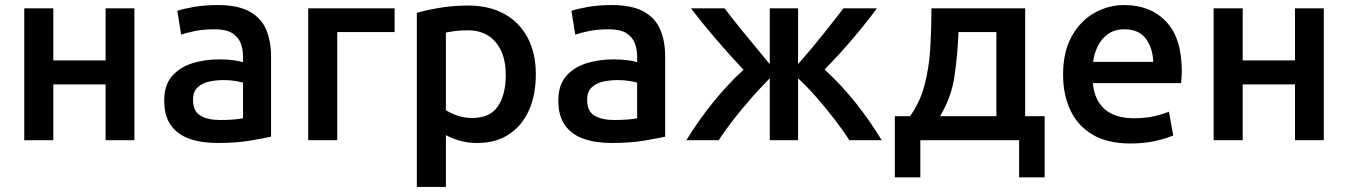

<svg xmlns="http://www.w3.org/2000/svg" viewBox="-20 -555 5337 760"><path d="M76 0V-522H191V-316H398V-522H512V0H398V-221H191V0Z M841 11Q778 11 730.5 -5.5Q683 -22 656.5 -59Q630 -96 630 -157Q630 -217 660 -252.5Q690 -288 739.5 -304Q789 -320 849 -320Q878 -320 904 -316.5Q930 -313 942 -309V-330Q942 -360 932.5 -384.5Q923 -409 899 -424Q875 -439 830 -439Q784 -439 751 -432Q718 -425 697 -418L682 -512Q704 -520 747 -527.5Q790 -535 842 -535Q921 -535 967.5 -509.5Q1014 -484 1033.5 -438Q1053 -392 1053 -331V-14Q1026 -8 970.5 1.5Q915 11 841 11ZM851 -80Q909 -80 942 -87V-228Q932 -231 911.5 -234.5Q891 -238 865 -238Q835 -238 807.5 -232Q780 -226 762 -209Q744 -192 744 -160Q744 -115 773 -97.5Q802 -80 851 -80Z M1200 0V-522H1542V-428H1315V0Z M1630 185V-504Q1666 -515 1720 -524Q1774 -533 1834 -533Q1916 -533 1976 -500Q2036 -467 2068.5 -406Q2101 -345 2101 -261Q2101 -180 2074 -119Q2047 -58 1995 -23.5Q1943 11 1869 11Q1830 11 1798.5 1.5Q1767 -8 1745 -20V185ZM1849 -88Q1920 -88 1951 -134.5Q1982 -181 1982 -258Q1982 -340 1942.5 -387.5Q1903 -435 1833 -435Q1802 -435 1780 -432Q1758 -429 1745 -426V-119Q1761 -108 1789 -98Q1817 -88 1849 -88Z M2401 11Q2338 11 2290.5 -5.5Q2243 -22 2216.5 -59Q2190 -96 2190 -157Q2190 -217 2220 -252.5Q2250 -288 2299.5 -304Q2349 -320 2409 -320Q2438 -320 2464 -316.5Q2490 -313 2502 -309V-330Q2502 -360 2492.5 -384.5Q2483 -409 2459 -424Q2435 -439 2390 -439Q2344 -439 2311 -432Q2278 -425 2257 -418L2242 -512Q2264 -520 2307 -527.5Q2350 -535 2402 -535Q2481 -535 2527.5 -509.5Q2574 -484 2593.5 -438Q2613 -392 2613 -331V-14Q2586 -8 2530.5 1.5Q2475 11 2401 11ZM2411 -80Q2469 -80 2502 -87V-228Q2492 -231 2471.5 -234.5Q2451 -238 2425 -238Q2395 -238 2367.5 -232Q2340 -226 2322 -209Q2304 -192 2304 -160Q2304 -115 2333 -97.5Q2362 -80 2411 -80Z M2697 0Q2743 -76 2801.5 -148.5Q2860 -221 2923 -279Q2868 -337 2812 -402.5Q2756 -468 2715 -522H2848Q2880 -480 2923.5 -426.5Q2967 -373 3027 -301V-522H3139V-301Q3201 -372 3244 -426.5Q3287 -481 3319 -522H3451Q3411 -467 3356.5 -403Q3302 -339 3244 -280Q3314 -215 3369 -145.5Q3424 -76 3470 0H3342Q3315 -42 3280.5 -86.5Q3246 -131 3209.5 -172.5Q3173 -214 3139 -245V0H3027V-245Q2993 -211 2956 -169Q2919 -127 2884.5 -83Q2850 -39 2825 0Z M3522 147V-95H3582Q3622 -150 3640 -219.5Q3658 -289 3662.5 -366.5Q3667 -444 3667 -522H4038V-95H4115V147H4014V0H3623V147ZM3701 -95H3924V-428H3774Q3771 -342 3758.5 -255.5Q3746 -169 3701 -95Z M4456 13Q4363 13 4304 -22.5Q4245 -58 4216.5 -119.5Q4188 -181 4188 -259Q4188 -351 4223 -412.5Q4258 -474 4313 -504.5Q4368 -535 4430 -535Q4534 -535 4596 -469.5Q4658 -404 4658 -272Q4658 -262 4657 -249Q4656 -236 4655 -226H4306Q4311 -161 4351.5 -124Q4392 -87 4469 -87Q4515 -87 4551 -95.5Q4587 -104 4607 -113L4624 -19Q4604 -9 4557.5 2Q4511 13 4456 13ZM4307 -310H4545Q4543 -365 4515.5 -402Q4488 -439 4431 -439Q4392 -439 4366 -420.5Q4340 -402 4325.5 -372.5Q4311 -343 4307 -310Z M4784 0V-522H4899V-316H5106V-522H5220V0H5106V-221H4899V0Z"/></svg>

Font: Ubuntu Sans SemiBold
Style: Regular
Weight: 600
Designer: Dalton Maag Ltd
Foundry: Dalton Maag Ltd
Version: Version 1.006; ttfautohint (v1.8.4.7-5d5b)